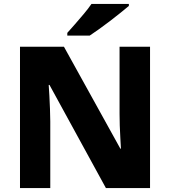

<svg xmlns="http://www.w3.org/2000/svg" viewBox="-20 -950 859 970"><path d="M738 0H515L230 -521H226Q228 -498 229.5 -465.5Q231 -433 232.5 -399.5Q234 -366 234 -337V0H81V-714H303L588 -199H591Q590 -221 588 -252Q586 -283 585 -316Q584 -349 584 -375V-714H738ZM631 -920Q614 -906 589 -885.5Q564 -865 535.5 -843.5Q507 -822 480 -802.5Q453 -783 433 -770H320V-784Q337 -803 359.5 -828.5Q382 -854 404.5 -881Q427 -908 442 -930H631Z"/></svg>

Font: Noto Sans Syriac Eastern ExtraBold
Style: Regular
Weight: 800
Designer: Patrick Giasson and the Monotype Design Team
Foundry: Monotype Imaging Inc.
Version: Version 3.001